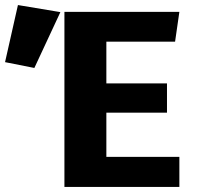

<svg xmlns="http://www.w3.org/2000/svg" viewBox="-168 -740 788 760"><path d="M253 -575V-410H493V-294H253V-119H542V0H87V-693H542L525 -575ZM-148 -494 -97 -720 71 -692 -32 -471Z"/></svg>

Font: Qzxlaeiskcpccdgjqmyffctclhy
Style: Regular
Weight: 700
Monospace: yes
Designer: Carrois Corporate & Edenspiekermann
Foundry: Carrois Corporate GbR & Edenspiekermann AG
Version: Version 2.001